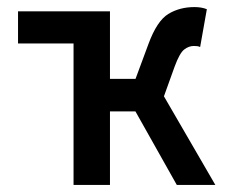

<svg xmlns="http://www.w3.org/2000/svg" viewBox="-20 -523 640 543"><path d="M188 0V-491H291V-300H415L589 0H480L363 -208H291V0ZM31 -400V-491H291L188 -400ZM438 -235 347 -256 400 -399Q424 -464 456 -483.5Q488 -503 530 -503Q550 -503 565 -497L546 -390Q542 -392 537.5 -392.5Q533 -393 528 -393Q514 -393 501 -383Q488 -373 474 -335Z"/></svg>

Font: Source Code Pro SemiBold
Style: Regular
Weight: 600
Monospace: yes
Designer: Paul D. Hunt, Teo Tuominen
Foundry: Adobe Systems Incorporated
Version: Version 1.018;hotconv 1.0.116;makeotfexe 2.5.65601